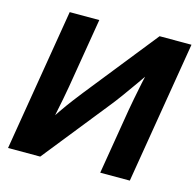

<svg xmlns="http://www.w3.org/2000/svg" viewBox="-106 -838 971 949"><g transform="rotate(15 379.5 -364.0)"><path d="M638.7 0H487.3L543 -335.9Q546.9 -358.4 554 -395.5Q561 -432.6 571 -480.5Q581.1 -528.3 593.3 -582L616.7 -570.3Q580.1 -517.1 549.8 -473.9Q519.5 -430.7 494.1 -396Q468.8 -361.3 446.3 -333.5L180.2 0H15.6L136.2 -727.5H287.6L228.5 -372.1Q224.1 -346.2 216.3 -305.4Q208.5 -264.6 199.2 -220.5Q189.9 -176.3 181.2 -140.1L167.5 -168Q191.4 -207.5 216.1 -242.9Q240.7 -278.3 263.2 -307.9Q285.6 -337.4 302.7 -358.9L596.2 -727.5H759.3Z"/></g></svg>

Font: Inter 24pt
Style: Bold Italic
Weight: 700
Italic angle: -9.3988°
Version: Version 4.001;git-66647c0bb